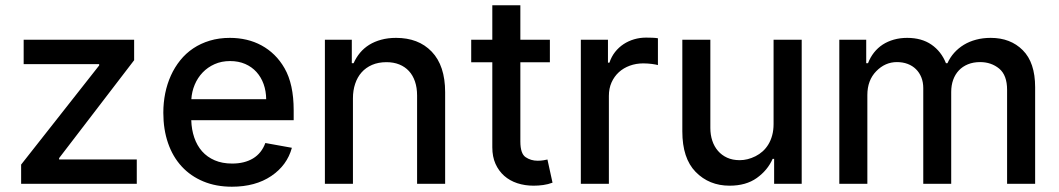

<svg xmlns="http://www.w3.org/2000/svg" viewBox="-20 -696 4010 727"><path d="M60 0V-72.8L355.5 -448.2V-453.1H69.6V-545.5H487.9V-468L203.8 -97.3V-92.3H497.9V0Z M598.4 -269.2Q598.4 -307.2 605.6 -342.9Q612.9 -378.6 627.1 -410Q641.3 -441.4 662.5 -467.7Q683.6 -494 711.6 -512.8Q739.7 -531.6 774.5 -542.1Q809.3 -552.6 850.5 -552.6Q883.5 -552.6 913.7 -545.5Q943.9 -538.4 970.3 -524Q996.8 -509.6 1018.8 -488.1Q1040.8 -466.6 1057.5 -437.5Q1092 -377.5 1092 -278.4V-240.8H704.2Q705.3 -205.3 715.6 -175.1Q725.9 -144.9 745.2 -123Q764.6 -101.2 793 -89Q821.4 -76.7 859 -76.7Q905.9 -76.7 938.2 -96.2Q970.5 -115.8 984.7 -154.5L1085.2 -136.4Q1067.1 -70 1007.1 -29.5Q947.1 11 858 11Q797.9 11 749.8 -9.1Q701.7 -29.1 668 -65.7Q634.2 -102.3 616.3 -154.1Q598.4 -206 598.4 -269.2ZM704.5 -320.3H987.9Q987.6 -351.2 978.2 -377.5Q968.8 -403.8 951.2 -423.3Q933.6 -442.8 908.4 -453.8Q883.2 -464.8 851.2 -464.8Q818.9 -464.8 792.6 -453.1Q766.3 -441.4 747.3 -421.5Q728.3 -401.6 717.3 -375.4Q706.3 -349.1 704.5 -320.3Z M1210.2 0V-545.5H1312.1V-456.7H1318.9Q1328.5 -478.3 1343.2 -496.1Q1358 -513.8 1378 -526.3Q1398.1 -538.7 1423.5 -545.6Q1448.9 -552.6 1479.8 -552.6Q1521.7 -552.6 1555.4 -539.8Q1589.1 -527 1614.7 -500.4Q1665.5 -447.4 1665.5 -346.9V0H1559.3V-334.2Q1559.3 -364 1551.3 -387.4Q1543.3 -410.9 1528.4 -427Q1513.5 -443.2 1492 -451.9Q1470.5 -460.6 1443.5 -460.6Q1412.6 -460.6 1388.8 -450.3Q1365.1 -440 1349.1 -421.9Q1333.1 -403.8 1324.8 -378.7Q1316.4 -353.7 1316.4 -323.9V0Z M1764.2 -460.2V-545.5H1844.1V-676.1H1950.3V-545.5H2062.1V-460.2H1950.3V-160.2Q1950.3 -114.3 1970.2 -100.9Q1990.1 -87.4 2015.6 -87.4Q2028.4 -87.4 2038 -89.1Q2047.6 -90.9 2052.9 -92L2072.1 -4.3Q2055 2.1 2036.8 4.6Q2018.5 7.1 2000.4 7.1Q1967.3 7.1 1938.7 -2.3Q1910.2 -11.7 1889.2 -30.2Q1868.3 -48.7 1856.2 -75.6Q1844.1 -102.6 1844.1 -138.1V-460.2Z M2179.3 -545.5H2282V-458.8H2287.6Q2295.1 -481.5 2308.9 -499.1Q2322.8 -516.7 2341.1 -528.8Q2359.4 -540.8 2381 -547.2Q2402.7 -553.6 2426.1 -553.6Q2431.5 -553.6 2437.7 -553.4Q2443.9 -553.3 2450.1 -553.1Q2456.3 -552.9 2461.8 -552.4Q2467.3 -551.8 2471.2 -551.1V-449.6Q2468 -450.6 2462.2 -451.7Q2456.3 -452.8 2448.9 -453.8Q2441.4 -454.9 2432.9 -455.4Q2424.4 -456 2415.8 -456Q2388.5 -456 2364.7 -447.3Q2340.9 -438.6 2323.3 -422.6Q2305.8 -406.6 2295.6 -383.9Q2285.5 -361.2 2285.5 -333.1V0H2179.3Z M2563.6 -198.5V-545.5H2669.7V-211.3Q2669.7 -185.7 2677 -163.5Q2684.3 -141.3 2698.5 -124.8Q2712.7 -108.3 2733.3 -98.9Q2753.9 -89.5 2780.9 -89.5Q2810.7 -89.5 2840.6 -104.4Q2855.5 -111.9 2868.1 -123.2Q2880.7 -134.6 2889.7 -149.7Q2898.8 -164.8 2903.9 -183.9Q2909.1 -203.1 2909.1 -226.2V-545.5H3015.6V0H2911.2V-94.5H2905.5Q2886.7 -51.5 2845.5 -22Q2804.7 7.1 2742.5 7.1Q2665.1 7.1 2614 -45.1Q2563.6 -96.6 2563.6 -198.5Z M3158 -545.5H3259.9V-456.7H3266.7Q3275.2 -479 3289.4 -497Q3303.6 -514.9 3322.4 -527.2Q3341.3 -539.4 3364.7 -546Q3388.1 -552.6 3415.1 -552.6Q3469.8 -552.6 3506.9 -527Q3544 -501.4 3561.8 -456.7H3567.5Q3577.4 -478.7 3593.2 -496.3Q3609 -513.8 3629.8 -526.5Q3650.6 -539.1 3676.1 -545.8Q3701.7 -552.6 3731.2 -552.6Q3806.1 -552.6 3852.6 -506Q3899.5 -459.2 3899.5 -365.8V0H3793.3V-355.8Q3793.3 -411.2 3763.5 -436.1Q3733.3 -460.9 3691.1 -460.9Q3665.5 -460.9 3645.1 -452.6Q3624.6 -444.2 3610.6 -429.3Q3596.6 -414.4 3589.1 -393.6Q3581.7 -372.9 3581.7 -347.7V0H3475.9V-362.6Q3475.9 -384.9 3468.6 -403.1Q3461.3 -421.2 3448.2 -434.1Q3435 -447.1 3416.7 -454Q3398.4 -460.9 3376.1 -460.9Q3331.3 -460.9 3297.6 -426.1Q3264.2 -391.7 3264.2 -336.3V0H3158Z"/></svg>

Font: Inter P Medium
Style: Regular
Weight: 500
Designer: Rasmus Andersson
Foundry: rsms
Version: Version 3.018;git-588b23468